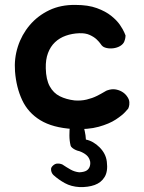

<svg xmlns="http://www.w3.org/2000/svg" viewBox="-20 -515 586 780"><path d="M303 245Q269 243 243.5 229Q218 215 197 196Q197 196 194 192.5Q191 189 189 183Q187 177 187.5 170.5Q188 164 196 157Q204 150 212.5 149.5Q221 149 227 151Q233 153 233 153Q251 165 267 174Q283 183 302 185Q322 184 331.5 178Q341 172 344.5 161.5Q348 151 346 140Q342 124 330.5 114.5Q319 105 302 99Q296 98 288 94.5Q280 91 274 86Q268 81 267 77Q262 57 262 35Q262 13 264 -3Q264 -3 265.5 -9.5Q267 -16 273 -22.5Q279 -29 292 -28Q306 -28 312.5 -17Q319 -6 319 -6Q321 4 324.5 19Q328 34 329 52Q344 55 358 63Q372 71 384.5 83.5Q397 96 404.5 110.5Q412 125 414 142Q419 181 405 204Q391 227 364.5 236.5Q338 246 303 245ZM276 9Q194 4 144 -26.5Q94 -57 70 -108.5Q46 -160 41 -225Q37 -277 52.5 -325.5Q68 -374 100.5 -412.5Q133 -451 180 -473.5Q227 -496 287 -495Q338 -495 373.5 -482Q409 -469 432 -450.5Q455 -432 467.5 -413.5Q480 -395 485 -383Q490 -371 490 -371Q490 -371 489.5 -364Q489 -357 485 -346.5Q481 -336 468 -328Q456 -321 441 -319Q426 -317 413 -320Q400 -323 395 -329Q394 -329 388.5 -337Q383 -345 372.5 -355Q362 -365 344.5 -373Q327 -381 302 -380Q273 -379 247.5 -370Q222 -361 203.5 -343.5Q185 -326 175 -299.5Q165 -273 166 -237Q167 -192 182 -164.5Q197 -137 223 -124Q249 -111 283 -107Q309 -105 332 -110.5Q355 -116 373 -125Q391 -134 402.5 -141Q414 -148 416 -148Q433 -154 447.5 -152Q462 -150 474.5 -143Q487 -136 495 -125Q505 -112 505.5 -100Q506 -88 503.5 -81Q501 -74 501 -74Q501 -74 489 -60.5Q477 -47 450.5 -29.5Q424 -12 381 0Q338 12 276 9Z"/></svg>

Font: Sour Gummy Black Medium
Style: Regular
Weight: 500
Version: Version 1.000